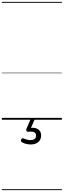

<svg xmlns="http://www.w3.org/2000/svg" viewBox="-20 -1287 685 2064"><path d="M309 266Q293 266 266 261Q239 256 214 241Q206 235 205 227.5Q204 220 208 211Q213 203 219.5 200.5Q226 198 235 202Q250 208 268.5 213.5Q287 219 307 219Q337 219 352.5 206.5Q368 194 368 170Q368 147 349 135.5Q330 124 288 129Q280 130 275 128.5Q270 127 266 122Q261 115 261.5 109Q262 103 266 94L308 -4H353L304 108L287 94Q324 83 354.5 89Q385 95 403.5 115Q422 135 422 170Q422 199 408 220.5Q394 242 369 254Q344 266 309 266ZM0 747H645V757H0ZM0 -20H645V0H0ZM0 -505H645V-500H0ZM0 -1267H645V-1257H0Z"/></svg>

Font: Playwrite VN Guides
Style: Regular
Weight: 400
Designer: Veronika Burian, José Scaglione
Foundry: TypeTogether
Version: Version 1.003